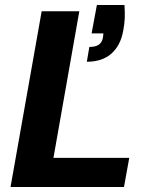

<svg xmlns="http://www.w3.org/2000/svg" viewBox="-20 -745 607 765"><path d="M22 0 146 -700H296L193 -116H495L474 0ZM326 -499 336 -558Q360 -558 373 -566.5Q386 -575 390 -594L392 -612H345L366 -725H476Q478 -695 477 -671.5Q476 -648 471 -623Q461 -565 424.5 -532Q388 -499 326 -499Z"/></svg>

Font: DM Sans 20pt Black
Style: Italic
Weight: 900
Italic angle: -10°
Version: Version 4.004;gftools[0.9.30]